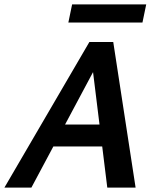

<svg xmlns="http://www.w3.org/2000/svg" viewBox="-39 -848 697 868"><path d="M446 0 373 -592H419L103 0H-19L365 -658H473L574 0ZM133 -186 188 -285H458L487 -186ZM270 -746 287 -828H622L605 -746Z"/></svg>

Font: Ysabeau Infant
Style: Bold Italic
Weight: 700
Italic angle: -12°
Designer: Christian Thalmann (Catharsis Fonts)
Version: Version 2.001;gftools[0.9.30]; featfreeze: ss01,ss02,lnum